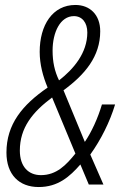

<svg xmlns="http://www.w3.org/2000/svg" viewBox="-20 -744 506 774"><path d="M136 10C214 10 261 -32 304 -81L338 0H397L344 -121C387 -181 423 -253 444 -323H391C374 -266 349 -212 322 -172L236 -380C322 -443 384 -516 384 -618C384 -685 342 -724 284 -724C192 -724 140 -643 140 -535C140 -485 153 -436 172 -391C70 -321 6 -243 6 -129C6 -40 57 10 136 10ZM218 -420C200 -457 192 -495 192 -540C192 -614 223 -679 278 -679C311 -679 332 -653 332 -613C332 -530 276 -465 218 -420ZM145 -38C94 -38 60 -73 60 -137C60 -229 111 -292 190 -351L284 -125C247 -79 208 -38 145 -38Z"/></svg>

Font: Noto Sans Condensed Light
Style: Italic
Weight: 300
Width: 3
Italic angle: -12°
Designer: Monotype Design Team
Foundry: Monotype Imaging Inc.
Version: Version 2.013